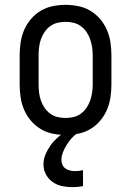

<svg xmlns="http://www.w3.org/2000/svg" viewBox="-20 -548 540 791"><path d="M250 8Q223 8 196.5 2.5Q170 -3 147.5 -16.5Q125 -30 107.5 -50.5Q90 -71 79.5 -95.5Q69 -120 65 -146.5Q61 -173 61 -200V-320Q61 -347 65 -373.5Q69 -400 79.5 -424.5Q90 -449 107.5 -469.5Q125 -490 147.5 -503.5Q170 -517 196.5 -522.5Q223 -528 250 -528Q277 -528 303.5 -522.5Q330 -517 352.5 -503.5Q375 -490 392.5 -469.5Q410 -449 420.5 -424.5Q431 -400 435 -373.5Q439 -347 439 -320V-200Q439 -173 435 -146.5Q431 -120 420.5 -95.5Q410 -71 392.5 -50.5Q375 -30 352.5 -16.5Q330 -3 303.5 2.5Q277 8 250 8ZM250 -62Q267 -62 283.5 -66Q300 -70 313.5 -80Q327 -90 336.5 -104Q346 -118 351.5 -134Q357 -150 359.5 -166.5Q362 -183 362 -200V-320Q362 -337 359.5 -353.5Q357 -370 351.5 -386Q346 -402 336.5 -416Q327 -430 313.5 -440Q300 -450 283.5 -454Q267 -458 250 -458Q233 -458 216.5 -454Q200 -450 186.5 -440Q173 -430 163.5 -416Q154 -402 148.5 -386Q143 -370 141 -353.5Q139 -337 139 -320V-200Q139 -183 141 -166.5Q143 -150 148.5 -134Q154 -118 163.5 -104Q173 -90 186.5 -80Q200 -70 216.5 -66Q233 -62 250 -62ZM277 223Q256 223 235 218.5Q214 214 196.5 201.5Q179 189 169 170Q159 151 159 130Q159 108 167.5 88Q176 68 188.5 50.5Q201 33 217.5 18.5Q234 4 252 -7L254 -8H300V0Q286 9 274.5 22Q263 35 254.5 49Q246 63 239.5 79Q233 95 233 112Q233 122 237.5 131.5Q242 141 250 146.5Q258 152 268.5 154.5Q279 157 289 157Q297 157 305.5 156Q314 155 322 153V219Q311 221 299.5 222Q288 223 277 223Z"/></svg>

Font: Iosevka Curly Slab
Style: Regular
Weight: 400
Monospace: yes
Designer: Belleve Invis
Foundry: Belleve Invis
Version: Version 22.1.2; ttfautohint (v1.8.4)